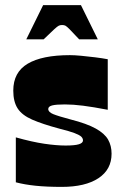

<svg xmlns="http://www.w3.org/2000/svg" viewBox="-20 -724 481 752"><path d="M42 -10V-186Q106 -168 153.5 -161Q201 -154 237 -154Q273 -154 289 -159Q305 -164 305 -174Q305 -182 298.5 -188.5Q292 -195 272.5 -202.5Q253 -210 213 -220Q146 -238 106 -255.5Q66 -273 49 -299.5Q32 -326 32 -369Q32 -441 88.5 -474.5Q145 -508 254 -508Q272 -508 298.5 -505.5Q325 -503 353 -499.5Q381 -496 402 -492V-294Q345 -305 305.5 -310Q266 -315 234 -315Q199 -315 184 -311Q169 -307 169 -297Q169 -285 188.5 -277Q208 -269 257 -256Q320 -240 355 -220.5Q390 -201 403.5 -177Q417 -153 417 -122Q417 -60 365.5 -26Q314 8 222 8Q163 8 119.5 3.5Q76 -1 42 -10ZM83 -570 149 -704H297L363 -570H290Q264 -598 252.5 -609.5Q241 -621 236 -623.5Q231 -626 223 -626Q216 -626 210.5 -623.5Q205 -621 192.5 -609.5Q180 -598 151 -570Z"/></svg>

Font: Ojuju ExtraBold
Style: Regular
Weight: 800
Designer: Chisaokwu Joboson, Mirko Velimirovic
Foundry: Udi Foundry
Version: Version 1.000